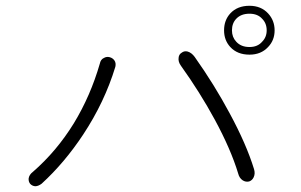

<svg xmlns="http://www.w3.org/2000/svg" viewBox="-20 -772 1040 664"><path d="M325.2 -551.8Q293 -440.4 235.4 -345.7Q175.8 -249 93.8 -177.7Q81.1 -168 79.1 -155.3Q78.1 -144.5 84 -136.7Q90.8 -128.9 101.6 -127.9Q112.3 -127.9 124 -136.7Q203.1 -209 267.6 -306.6Q341.8 -418.9 378.9 -541Q381.8 -553.7 376 -562.5Q370.1 -571.3 359.4 -574.2Q348.6 -577.1 338.9 -571.3Q328.1 -566.4 325.2 -551.8ZM653.3 -575.2Q642.6 -589.8 628.9 -593.8Q617.2 -596.7 608.4 -589.8Q598.6 -584 597.7 -572.3Q595.7 -558.6 605.5 -544.9Q671.9 -452.1 722.7 -358.4Q778.3 -255.9 803.7 -171.9Q807.6 -156.2 819.3 -148.4Q830.1 -141.6 841.8 -144.5Q852.5 -148.4 857.4 -159.2Q863.3 -171.9 858.4 -187.5Q832 -273.4 774.4 -379.9Q721.7 -478.5 653.3 -575.2ZM842.8 -724.6Q871.1 -724.6 886.7 -707Q902.3 -691.4 902.3 -667Q902.3 -643.6 886.7 -627.9Q871.1 -609.4 842.8 -609.4Q813.5 -609.4 796.9 -627.9Q782.2 -643.6 782.2 -667Q782.2 -691.4 796.9 -707Q813.5 -724.6 842.8 -724.6ZM842.8 -752Q800.8 -752 776.4 -725.6Q754.9 -702.1 754.9 -667Q754.9 -632.8 776.4 -609.4Q800.8 -583 842.8 -583Q882.8 -583 907.2 -609.4Q929.7 -632.8 929.7 -667Q929.7 -701.2 907.2 -725.6Q882.8 -752 842.8 -752Z"/></svg>

Font: GulimChe
Style: Regular
Weight: 400
Monospace: yes
Version: Version 2.21